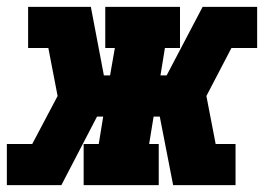

<svg xmlns="http://www.w3.org/2000/svg" viewBox="-23 -540 793 560"><path d="M-3 0V-120H71L145 -260L118 -400H59V-520H242L280 -320H298L312 -400H284V-520H502V-400H458L445 -320H463L568 -520H727V-400H652L579 -260L606 -120H664V0H482L443 -200H425L412 -120H440V0H221V-120H265L278 -200H260L156 0Z"/></svg>

Font: Iosevka Etoile Heavy Oblique
Style: Regular
Weight: 900
Italic angle: -9°
Designer: Belleve Invis
Foundry: Belleve Invis
Version: Version 15.5.2; ttfautohint (v1.8.4)